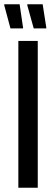

<svg xmlns="http://www.w3.org/2000/svg" viewBox="-44 -880 239 900"><path d="M42 0V-688H133V0ZM64 -747H5L-24 -855V-860H48L64 -751ZM173 -747H114L84 -855V-860H156L173 -751Z"/></svg>

Font: Saira Ultra Condensed SemiBold
Style: Regular
Weight: 600
Width: 1
Designer: Hector Gatti with collaboration of the Omnibus-Type team
Foundry: Omnibus-Type
Version: Version 1.001; ttfautohint (v1.8)